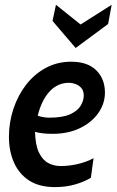

<svg xmlns="http://www.w3.org/2000/svg" viewBox="-20 -754 476 784"><path d="M351 -28Q323.5 -11.5 286.5 -0.8Q249.5 10 204.5 10Q140 10 98.5 -17.2Q57 -44.5 36.8 -91Q16.5 -137.5 16.5 -195Q16.5 -255 35 -310.2Q53.5 -365.5 87.2 -408.8Q121 -452 167.5 -477Q214 -502 270.5 -502Q337.5 -502 373 -467Q408.5 -432 408.5 -376Q408.5 -331 381.5 -292.5Q354.5 -254 306.5 -230.8Q258.5 -207.5 194.5 -207.5Q152 -207.5 123 -215.5Q124.5 -161 139.2 -130.8Q154 -100.5 177.2 -88.2Q200.5 -76 227.5 -76Q262.5 -76 297.8 -84.2Q333 -92.5 362 -108ZM262.5 -416Q215 -416 182.2 -380.2Q149.5 -344.5 134 -281.5Q157.5 -273.5 181.5 -273.5Q236 -273.5 266.5 -287.5Q297 -301.5 309.5 -322.5Q322 -343.5 322 -363.5Q322 -383.5 311.8 -395Q301.5 -406.5 287.5 -411.2Q273.5 -416 262.5 -416ZM289 -558 194.5 -668.5 208.5 -734.5 309 -654 436 -734.5 421.5 -656Z"/></svg>

Font: Cabin Condensed Medium
Style: Italic
Weight: 500
Width: 3
Italic angle: -10°
Designer: Pablo Impallari
Foundry: Pablo Impallari. http://www.impallari.com Igino Marini. http://www.ikern.com
Version: Version 3.001; ttfautohint (v1.8.3)